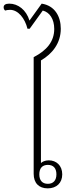

<svg xmlns="http://www.w3.org/2000/svg" viewBox="-45 -1031 372 1055"><path d="M217 4C266 4 297 -26 297 -73C297 -122 264 -150 223 -150C202 -150 187 -142 180 -135V-699C242 -735 289 -793 289 -873C289 -941 256 -1000 184 -1011L117 -918C99 -977 54 -1011 6 -1011C-16 -1011 -25 -1003 -25 -991C-25 -983 -22 -978 -17 -973C-11 -975 0 -977 10 -977C55 -977 92 -930 106 -873H118L190 -973C227 -964 253 -927 253 -872C253 -803 212 -754 140 -717V-76C140 -25 169 4 217 4ZM218 -21C187 -21 171 -40 171 -73C171 -106 187 -125 218 -125C249 -125 265 -106 265 -73C265 -40 248 -21 218 -21Z"/></svg>

Font: Noto Serif Thai SemiCondensed ExtraLight
Style: Regular
Weight: 200
Width: 4
Designer: Monotype Design Team
Foundry: Monotype Imaging Inc.
Version: Version 2.002